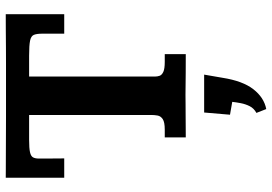

<svg xmlns="http://www.w3.org/2000/svg" viewBox="-161 -515 960 678"><g transform="rotate(-90 319.0 -176.0)"><path d="M172.9 0V-74.2H200.2Q226.6 -74.2 237.3 -81.3Q248 -88.4 250 -99.4Q252 -110.4 252 -122.1V-553.2H164.6Q134.3 -553.2 120.4 -550Q106.4 -546.9 102.3 -539.3Q98.1 -531.7 98.1 -518.6Q98.1 -509.3 98.1 -492.7Q98.1 -476.1 98.4 -458.5Q98.6 -440.9 98.6 -429.2H30.3V-635.7Q30.3 -635.7 55.7 -635.5Q81.1 -635.3 117.9 -635.3Q154.8 -635.3 190.4 -635Q226.1 -634.8 247.1 -634.8H433.1Q459.5 -634.8 490.5 -635Q521.5 -635.3 552.2 -635.5Q583 -635.7 607.9 -635.7V-429.2H539.1V-506.3Q539.1 -526.4 534.9 -536.4Q530.8 -546.4 514.4 -549.8Q498 -553.2 461.4 -553.2H387.7V-108.4Q387.7 -100.1 390.4 -92.3Q393.1 -84.5 404.1 -79.3Q415 -74.2 439.5 -74.2H466.8V0Q433.1 0 401.4 -0.2Q369.6 -0.5 323.2 -1Q311 -1 292.2 -0.7Q273.4 -0.5 252 -0.5Q230.5 -0.5 209.7 -0.2Q189 0 172.9 0ZM272.9 284.2 259.3 249.5Q275.4 240.7 283 225.8Q290.5 210.9 293.7 194.1Q296.9 177.2 298.3 164.1L252.9 156.2L260.7 64.9H394.5L383.3 129.9Q372.1 201.2 342.8 238.8Q313.5 276.4 272.9 284.2Z"/></g></svg>

Font: Kameron SemiBold
Style: Regular
Weight: 600
Designer: Vernon Adams
Foundry: Vernon Adams
Version: Version 1.100